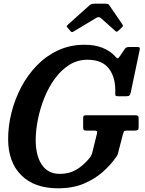

<svg xmlns="http://www.w3.org/2000/svg" viewBox="-20 -1005 786 1038"><path d="M446 -382H708.5Q719 -382 724.2 -379.2Q729.5 -376.5 729.5 -364.5V-319.5Q729.5 -305.5 725 -302.2Q720.5 -299 706 -299H665.5Q652 -299 649.8 -294.2Q647.5 -289.5 644.5 -279L619 -180.5Q616 -168 611.8 -161.2Q607.5 -154.5 600.5 -146Q576.5 -112 535 -75Q493.5 -38 433.8 -12.5Q374 13 294.5 13Q165.5 13 94.8 -57.8Q24 -128.5 24 -253.5Q24 -324.5 42.2 -396.8Q60.5 -469 95.2 -534.8Q130 -600.5 180.2 -652Q230.5 -703.5 295 -733.2Q359.5 -763 436.5 -763Q494 -763 534 -746.5Q574 -730 597 -706Q609.5 -692.5 614 -689.8Q618.5 -687 630 -704L654 -739.5Q658 -745.5 663.5 -748.2Q669 -751 680 -751H719.5Q732 -751 734.5 -748Q737 -745 735 -734.5L687 -505.5Q684 -493.5 679.8 -489Q675.5 -484.5 661 -484.5H621Q607.5 -484.5 605 -488.2Q602.5 -492 603 -502.5Q606.5 -583.5 569.8 -632.8Q533 -682 453 -682Q398.5 -682 354.2 -654Q310 -626 276 -579Q242 -532 219.2 -474.8Q196.5 -417.5 184.8 -358.5Q173 -299.5 173 -248Q173 -163 206.5 -114Q240 -65 303 -65Q353 -65 389.5 -85.8Q426 -106.5 458.5 -144Q466.5 -153 471.2 -160.5Q476 -168 479.5 -182.5L504 -282Q506.5 -293 503.5 -296Q500.5 -299 488.5 -299H447.5Q435 -299 432.2 -302.8Q429.5 -306.5 429.5 -318.5V-366Q429.5 -376 433.2 -379Q437 -382 446 -382ZM360.5 -837.5 344 -856.5Q339.5 -862 340.2 -864Q341 -866 347.5 -872L464 -976.5Q473.5 -985 492.5 -985H550Q559.5 -985 563.8 -983Q568 -981 571 -976.5L643 -871Q647.5 -864.5 640 -858L619.5 -838.5Q612.5 -833 610.5 -833.2Q608.5 -833.5 603 -838L525 -907.5Q514.5 -917 500 -908L377.5 -834.5Q371 -830.5 367.5 -831.8Q364 -833 360.5 -837.5Z"/></svg>

Font: Besley* Narrow Semi
Style: Italic
Weight: 600
Width: 4
Italic angle: -13°
Designer: Owen Earl
Foundry: indestructible type*
Version: Version 3.000; ttfautohint (v1.8.3)